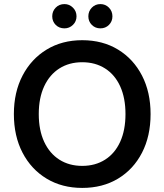

<svg xmlns="http://www.w3.org/2000/svg" viewBox="-20 -909 805 941"><path d="M383 12Q284 12 208.5 -33.5Q133 -79 90.5 -160.5Q48 -242 48 -350Q48 -457 90.5 -538.5Q133 -620 208.5 -666Q284 -712 383 -712Q483 -712 558.5 -666Q634 -620 676 -538.5Q718 -457 718 -350Q718 -242 676 -160.5Q634 -79 558.5 -33.5Q483 12 383 12ZM383 -96Q447 -96 495 -126.5Q543 -157 569 -214Q595 -271 595 -350Q595 -429 569 -486Q543 -543 495 -573.5Q447 -604 383 -604Q319 -604 271 -573.5Q223 -543 196.5 -486Q170 -429 170 -350Q170 -271 196.5 -214Q223 -157 271 -126.5Q319 -96 383 -96ZM296 -770Q270 -770 253 -787Q236 -804 236 -829Q236 -854 253 -871.5Q270 -889 296 -889Q320 -889 337.5 -871.5Q355 -854 355 -829Q355 -804 337.5 -787Q320 -770 296 -770ZM472 -770Q447 -770 430 -787Q413 -804 413 -829Q413 -854 430 -871.5Q447 -889 472 -889Q497 -889 514 -871.5Q531 -854 531 -829Q531 -804 514 -787Q497 -770 472 -770Z"/></svg>

Font: DM Sans 11pt SemiBold
Style: Regular
Weight: 600
Version: Version 4.004;gftools[0.9.30]